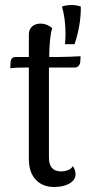

<svg xmlns="http://www.w3.org/2000/svg" viewBox="-20 -734 402 765"><path d="M241 -599Q241 -659 227 -708Q245 -714 264 -714Q286 -714 302 -708Q303 -635 277 -558H239Q241 -584 241 -599ZM216 -507Q232 -507 258.5 -508Q285 -509 301 -510L300 -488Q299 -478 293 -471.5Q287 -465 278 -465H175V-427V-105Q175 -79 187 -65Q199 -51 223 -51Q238 -51 251.5 -56.5Q265 -62 270 -72Q281 -57 281 -40Q281 -17 257 -3Q233 11 196 11Q149 11 122 -18.5Q95 -48 95 -100V-465H81Q40 -465 21 -462L22 -485Q23 -507 44 -507H95V-596Q95 -617 108 -628.5Q121 -640 142 -640Q167 -640 188 -622Q177 -588 176 -507Z"/></svg>

Font: Arima Madurai
Style: Regular
Weight: 400
Designer: Joana Correia and Natanael Gama
Foundry: NDISCOVER
Version: Version 1.020